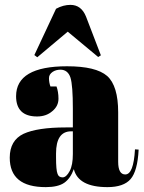

<svg xmlns="http://www.w3.org/2000/svg" viewBox="-20 -758 589 788"><path d="M250 -235C172 -235 114 -226 77 -209C39 -191 20 -158 20 -111C20 -111 20 -111 20 -111C20 -30 69 10 168 10C168 10 168 10 168 10C201 10 227 4 244 -8C261 -20 274 -39 283 -64C283 -64 283 -64 283 -64C295 -15 341 10 421 10C421 10 421 10 421 10C465 10 497 -1 516 -23C535 -45 546 -85 549 -144C549 -144 534 -145 534 -145C534 -145 534 -145 534 -145C530 -76 517 -42 494 -42C494 -42 494 -42 494 -42C475 -42 465 -59 465 -94C465 -94 465 -297 465 -297C465 -297 465 -297 465 -297C465 -369 450 -419 420 -446C389 -473 334 -486 255 -486C255 -486 255 -486 255 -486C116 -486 46 -445 46 -363C46 -363 46 -363 46 -363C46 -308 75 -280 132 -280C132 -280 132 -280 132 -280C157 -280 178 -287 195 -302C212 -316 220 -333 220 -353C220 -372 217 -389 212 -403C212 -403 187 -403 187 -403C187 -403 187 -403 187 -403C183 -414 181 -426 181 -437C181 -448 186 -456 196 -463C205 -469 216 -472 228 -472C228 -472 228 -472 228 -472C248 -472 262 -461 269 -440C276 -418 279 -375 279 -312C279 -312 279 -235 279 -235C279 -235 250 -235 250 -235C250 -235 250 -235 250 -235ZM210 -112C210 -112 210 -128 210 -128C210 -128 210 -128 210 -128C210 -189 231 -219 272 -219C272 -219 279 -219 279 -219C279 -219 279 -126 279 -126C279 -126 279 -126 279 -126C279 -96 275 -73 266 -56C257 -39 247 -30 237 -30C226 -30 219 -35 216 -45C212 -55 210 -77 210 -112ZM133 -523C133 -523 258 -628 258 -628C258 -628 383 -524 383 -524C383 -524 394 -531 394 -531C394 -531 333 -690 333 -690C333 -690 333 -690 333 -690C320 -722 299 -738 269 -738C269 -738 269 -738 269 -738C250 -738 230 -733 210 -722C210 -722 121 -532 121 -532C121 -532 133 -523 133 -523Z"/></svg>

Font: Abril Fatface Utterance
Style: Regular
Weight: 500
Designer: Veronika Burian, Jos Scaglione
Foundry: TypeTogether
Version: ""